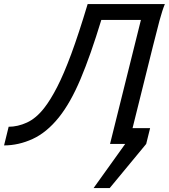

<svg xmlns="http://www.w3.org/2000/svg" viewBox="-32 -719 843 959"><path d="M671.9 -619.6H474.1Q420.4 -442.9 370.1 -323.7Q319.8 -204.6 261.7 -132.3Q201.2 -57.1 130.9 -24.9Q60.5 7.3 -11.7 7.3L11.2 -85.9Q56.6 -85.9 102.5 -106.9Q148.4 -127.9 188.5 -179.2Q220.2 -219.7 253.4 -284.2Q286.6 -348.6 324 -449.5Q361.3 -550.3 405.8 -698.7H791.5Q779.3 -669.9 764.6 -615.7Q750 -561.5 732.4 -490.2L610.4 0H517.6ZM598.1 -79.1H717.8L698.2 0L516.1 220.2H435.5L593.3 0Z"/></svg>

Font: Andika
Style: Italic
Weight: 400
Italic angle: -14°
Designer: Victor Gaultney, Annie Olsen, Julie Remington, Don Collingsworth, Eric Hays, Becca Hirsbrunner
Foundry: SIL International
Version: Version 6.101